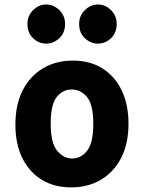

<svg xmlns="http://www.w3.org/2000/svg" viewBox="-20 -826 640 854"><path d="M296.5 7.5Q221.5 7.5 165.8 -26.5Q110 -60.5 79.2 -123.2Q48.5 -186 48.5 -271.5Q48.5 -361 81.2 -424.8Q114 -488.5 171.8 -522.5Q229.5 -556.5 304 -556.5Q380 -556.5 435.5 -521.8Q491 -487 521.2 -424Q551.5 -361 551.5 -276Q551.5 -186 518.5 -122.8Q485.5 -59.5 428 -26Q370.5 7.5 296.5 7.5ZM301 -121Q340 -121 367.5 -155.5Q395 -190 395 -275Q395 -361.5 366.8 -394.8Q338.5 -428 299 -428Q259.5 -428 232.5 -394.8Q205.5 -361.5 205.5 -277.5Q205.5 -190 234.2 -155.5Q263 -121 301 -121ZM185.5 -632Q152.5 -632 127.2 -656Q102 -680 102 -719.5Q102 -755.5 127.2 -780.8Q152.5 -806 185.5 -806Q218.5 -806 244 -781Q269.5 -756 269.5 -719.5Q269.5 -680 243.8 -656Q218 -632 185.5 -632ZM415.5 -632Q383 -632 357.5 -656Q332 -680 332 -719.5Q332 -756 357.5 -781Q383 -806 415.5 -806Q449 -806 474 -780.8Q499 -755.5 499 -719.5Q499 -680 473.8 -656Q448.5 -632 415.5 -632Z"/></svg>

Font: Spline Sans Mono
Style: Regular
Weight: 400
Monospace: yes
Designer: Eben Sorkin, Mirko Velimirovic
Foundry: Sorkin Type
Version: Version 1.004